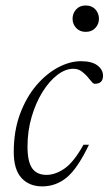

<svg xmlns="http://www.w3.org/2000/svg" viewBox="-20 -654 387 684"><path d="M241 -409Q213 -409 184.2 -387Q155.5 -365 131.5 -326.5Q107.5 -288 92.8 -238Q78 -188 78 -132Q78 -77.5 94.8 -54.2Q111.5 -31 145.5 -31Q177.5 -31 210.2 -53.8Q243 -76.5 277.5 -138.5H297Q256 -53 217.5 -21.5Q179 10 130.5 10Q84 10 56.5 -20Q29 -50 29 -112.5Q29 -187.5 51.2 -247.5Q73.5 -307.5 109.2 -349.5Q145 -391.5 187 -413.8Q229 -436 268 -436Q307 -436 327 -421Q347 -406 347 -384Q347 -355.5 317.5 -355.5Q312 -355.5 305.5 -364Q299 -372.5 290 -382.5Q281 -392.5 269.2 -400.8Q257.5 -409 241 -409ZM285.5 -540.5Q264 -540.5 251.2 -554.5Q238.5 -568.5 238.5 -587Q238.5 -606.5 251.2 -620.5Q264 -634.5 285.5 -634.5Q307 -634.5 319.8 -620.5Q332.5 -606.5 332.5 -587Q332.5 -568.5 319.8 -554.5Q307 -540.5 285.5 -540.5Z"/></svg>

Font: Newsreader 16pt Light
Style: Italic
Weight: 300
Italic angle: -17°
Designer: Hugues Gentile
Foundry: Production Type
Version: Version 1.003; ttfautohint (v1.8.3)